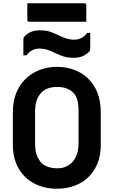

<svg xmlns="http://www.w3.org/2000/svg" viewBox="-20 -1126 690 1166"><path d="M325 -720Q400 -720 460.5 -688.5Q521 -657 556.5 -595Q592 -533 592 -440V-249Q592 -163 557 -102.5Q522 -42 462 -11Q402 20 325 20Q250 20 189.5 -11Q129 -42 93.5 -102.5Q58 -163 58 -249V-440Q58 -533 95 -595Q132 -657 193 -688.5Q254 -720 325 -720ZM193 -258Q193 -201 207.5 -173Q222 -145 236 -132Q250 -120 274 -112Q298 -104 329 -104Q385 -104 421 -143.5Q457 -183 457 -259V-451Q457 -498 448 -524.5Q439 -551 421 -567Q406 -581 382.5 -589.5Q359 -598 327 -598Q259 -598 226 -558Q193 -518 193 -451ZM431 -885Q479 -885 509 -926H528V-833Q528 -826 527 -821.5Q526 -817 521 -812Q505 -795 482.5 -785Q460 -775 426 -775Q383 -775 349.5 -789Q316 -803 285 -817Q254 -831 219 -831Q171 -831 141 -790H122V-883Q122 -891 123 -895Q124 -899 129 -905Q145 -922 167.5 -932Q190 -942 224 -942Q267 -942 300.5 -927.5Q334 -913 365 -899Q396 -885 431 -885ZM146 -1106H493Q504 -1106 504 -1095V-994H157Q146 -994 146 -1005Z"/></svg>

Font: Recursive Sn Lnr St
Style: Bold
Weight: 700
Version: Version 1.079;hotconv 1.0.112;makeotfexe 2.5.65598; ttfautoh